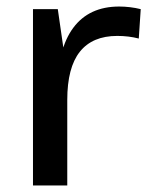

<svg xmlns="http://www.w3.org/2000/svg" viewBox="-20 -568 451 588"><path d="M81 -540H157L186 -339V0H81ZM156 -292Q156 -418 204.5 -483Q253 -548 345 -548Q361 -548 378 -546Q395 -544 411 -540L405 -450Q374 -458 339 -458Q263 -458 224.5 -409.5Q186 -361 186 -262Z"/></svg>

Font: Pathway Extreme Medium
Style: Regular
Weight: 500
Designer: Eduardo Rodriguez Tunni
Foundry: Eduardo Rodriguez Tunni
Version: Version 1.001;gftools[0.9.26]